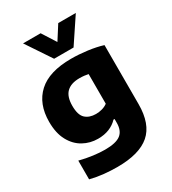

<svg xmlns="http://www.w3.org/2000/svg" viewBox="-242 -935 1159 1292"><g transform="rotate(-30 338.0 -289.0)"><path d="M282.5 230Q231.5 230 179 224.8Q126.5 219.5 74.5 206.5V61Q127.5 74.5 177.5 81Q227.5 87.5 267.5 87.5Q353.5 87.5 389.8 59.5Q426 31.5 426 -29.5V-59.5H417.5Q390 -30.5 351.8 -15Q313.5 0.5 264.5 0.5Q203 0.5 150.8 -28.5Q98.5 -57.5 66.8 -116Q35 -174.5 35 -262.5Q35 -402 119.5 -479.5Q204 -557 374.5 -557Q434.5 -557 499.8 -548.5Q565 -540 616 -524V-66Q616 89 534.5 159.5Q453 230 282.5 230ZM335.5 -151Q359.5 -151 383.2 -157.5Q407 -164 426 -178V-408.5Q412.5 -411.5 395 -413.5Q377.5 -415.5 358 -415.5Q292.5 -415.5 258.2 -382.5Q224 -349.5 224 -278Q224 -206.5 254.2 -178.8Q284.5 -151 335.5 -151ZM276.5 -614 147 -808H283.5L352 -700.5L420.5 -808H557L427.5 -614Z"/></g></svg>

Font: Encode Sans Semi Expanded ExtraBold
Style: Regular
Weight: 800
Width: 6
Designer: Multiple Designers
Foundry: Impallari Type
Version: Version 3.000; ttfautohint (v1.8.3) -l 8 -r 50 -G 200 -x 14 